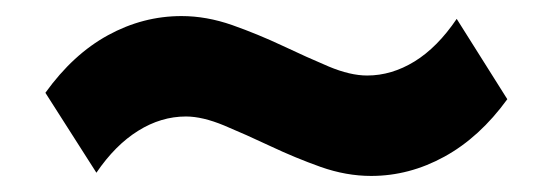

<svg xmlns="http://www.w3.org/2000/svg" viewBox="-20 -454 688 239"><path d="M442 -235Q411 -235 379.2 -246.2Q347.5 -257.5 316.8 -272Q286 -286.5 259 -297.8Q232 -309 211.5 -309Q180.5 -309 152 -291.2Q123.5 -273.5 100 -239L36.5 -338.5Q71 -386.5 114.5 -410.2Q158 -434 206 -434Q237 -434 269 -422.8Q301 -411.5 331.8 -397Q362.5 -382.5 389.2 -371.2Q416 -360 437 -360Q467.5 -360 496 -377.5Q524.5 -395 548.5 -430.5L611.5 -330.5Q577 -283 533.2 -259Q489.5 -235 442 -235Z"/></svg>

Font: Geologica Thin Roman ExtraBold
Style: Regular
Weight: 800
Version: Version 1.010;gftools[0.9.28]